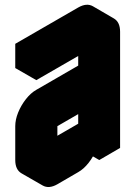

<svg xmlns="http://www.w3.org/2000/svg" viewBox="-20 -721 560 793"><path d="M130 -490 390 -640Q424 -660 450 -645Q476 -630 476 -590V-110L390 -60V-160Q390 -134 378 -104Q366 -74 346 -48.5Q326 -23 303 -10L217 40Q182 60 156 45Q130 30 130 -10V-150Q130 -177 142 -206.5Q154 -236 174 -261.5Q194 -287 217 -300L390 -400V-540L130 -390ZM217 -60 390 -160V-300L217 -200ZM390 -540V-400L303 -450V-590ZM390 -160V-60L303 -110V-210ZM390 -300V-160L303 -210V-350ZM390 -160 217 -60 130 -110 303 -210ZM390 -400 217 -300Q194 -287 174 -261.5Q154 -236 142 -206.5Q130 -177 130 -150V-10Q130 30 156 45L69 -5Q43 -20 43 -60V-200Q43 -227 55 -256.5Q67 -286 87 -311.5Q107 -337 130 -350L303 -450ZM450 -645Q424 -660 390 -640L130 -490L43 -540L303 -690Q338 -710 364 -695ZM130 -490V-390L43 -440V-540Z"/></svg>

Font: Nabla Normal
Style: Regular
Weight: 400
Designer: Arthur Reinders Folmer
Version: Version 1.000